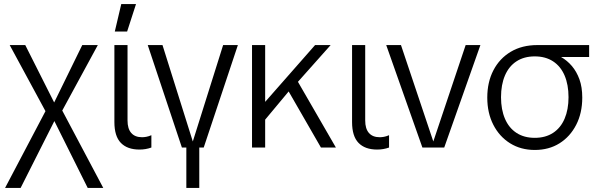

<svg xmlns="http://www.w3.org/2000/svg" viewBox="-20 -730 2960 950"><path d="M5 200 205 -180 28 -507H105L248 -223L387 -507H464L288 -183L491 200H414L249 -131L82 200Z M670 10Q610 10 578 -23Q546 -56 546 -126V-507H611V-134Q611 -93 629.5 -72Q648 -51 683 -51Q692 -51 703.5 -53Q715 -55 729 -61V0Q715 5 700.5 7.5Q686 10 670 10ZM548 -574 580 -710H653L609 -574Z M880 0 711 -507H784L934 -30L1084 -507H1157L988 0ZM902 200V-8H966V200Z M1257 -96V-226H1292L1539 -507H1616L1438 -307L1422 -294ZM1227 0V-507H1292V0ZM1568 0 1393 -304 1441 -348 1642 0Z M1846 10Q1786 10 1754 -23Q1722 -56 1722 -126V-507H1787V-134Q1787 -93 1805.5 -72Q1824 -51 1859 -51Q1868 -51 1879.5 -53Q1891 -55 1905 -61V0Q1891 5 1876.5 7.5Q1862 10 1846 10Z M2070 0 1891 -507H1964L2124 -30L2284 -507H2357L2178 0Z M2626 12Q2557 12 2504 -21Q2451 -54 2421 -112.5Q2391 -171 2391 -247Q2391 -324 2421.5 -382.5Q2452 -441 2507.5 -474Q2563 -507 2639 -507H2895V-448H2756Q2786 -431 2809.5 -403.5Q2833 -376 2847 -337.5Q2861 -299 2861 -247Q2861 -171 2831 -112.5Q2801 -54 2748.5 -21Q2696 12 2626 12ZM2626 -48Q2679 -48 2716.5 -72.5Q2754 -97 2773.5 -142.5Q2793 -188 2793 -249Q2793 -311 2773.5 -356.5Q2754 -402 2716.5 -426.5Q2679 -451 2626 -451Q2573 -451 2535.5 -426.5Q2498 -402 2478.5 -356.5Q2459 -311 2459 -249Q2459 -188 2478.5 -142.5Q2498 -97 2535.5 -72.5Q2573 -48 2626 -48Z"/></svg>

Font: TikTok Sans Light
Style: Regular
Weight: 300
Version: Version 4.000